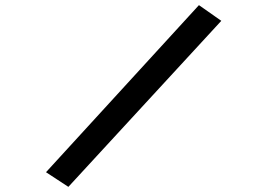

<svg xmlns="http://www.w3.org/2000/svg" viewBox="-20 -685 1040 747"><path d="M246 42 159 -15 754 -665 841 -604Z"/></svg>

Font: Inconsolata UltraExpanded Medium
Style: Regular
Weight: 500
Width: 9
Monospace: yes
Designer: Raph Levien, Cyreal, Brenton Simpson
Foundry: Raph Levien, Cyreal, Google
Version: Version 3.001; ttfautohint (v1.8.2.53-6de2)